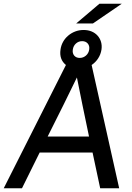

<svg xmlns="http://www.w3.org/2000/svg" viewBox="-37 -1011 707 1031"><path d="M460 -192H176L81 0H-17L317 -662Q280 -692 288 -745Q291 -767 301.5 -786Q312 -805 329 -819.5Q346 -834 367 -842Q388 -850 412 -850Q436 -850 455 -842Q474 -834 487 -819.5Q500 -805 505.5 -786Q511 -767 508 -745Q504 -719 490 -697.5Q476 -676 455 -662L603 0H501ZM219 -278H441L406 -446L376 -595L303 -446ZM497 -991H617L462 -885H372ZM391 -700Q410 -700 424.5 -712.5Q439 -725 442 -745Q445 -765 434 -777.5Q423 -790 404 -790Q385 -790 371 -777.5Q357 -765 354 -745Q351 -725 361.5 -712.5Q372 -700 391 -700Z"/></svg>

Font: Retni Sans Medium
Style: Italic
Weight: 500
Italic angle: -8°
Designer: Vitaly Kuzmin
Foundry: ParaType Ltd.
Version: Version 1.00;June 10, 2019;FontCreator 11.5.0.2425 64-bit; t